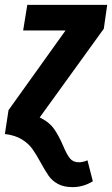

<svg xmlns="http://www.w3.org/2000/svg" viewBox="-47 -550 460 788"><path d="M-12 -98 222 -425H48L65 -530H393L379 -432L116 -68Q154 -50 174 -22Q194 6 212 48Q227 84 240 100Q253 116 277 116Q294 116 312 108L334 194Q295 218 251 218Q215 218 191 205Q167 192 153 172Q139 152 121 119Q102 84 86 61.5Q70 39 42.5 22Q15 5 -27 0Z"/></svg>

Font: Fira Sans Compressed SemiBold
Style: Italic
Weight: 600
Width: 1
Italic angle: -8°
Designer: bBox Type GmbH & Carrois Corporate GbR & Edenspiekermann AG
Foundry: bBox Type GmbH & Carrois Corporate GbR & Edenspiekermann AG
Version: Version 4.301